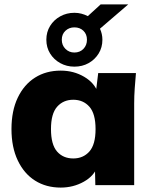

<svg xmlns="http://www.w3.org/2000/svg" viewBox="-20 -839 684 870"><path d="M255 11Q189 11 139 -20.5Q89 -52 60.5 -112Q32 -172 32 -254Q32 -337 60.5 -396.5Q89 -456 139 -487.5Q189 -519 255 -519Q314 -519 361.5 -491Q409 -463 424 -418H414L425 -508H596Q593 -474 590.5 -439Q588 -404 588 -370V0H412L410 -86H422Q407 -42 359.5 -15.5Q312 11 255 11ZM312 -121Q357 -121 385 -152.5Q413 -184 413 -254Q413 -324 385 -355.5Q357 -387 312 -387Q267 -387 239 -355.5Q211 -324 211 -254Q211 -184 238.5 -152.5Q266 -121 312 -121ZM317 -537Q282 -537 253 -553Q224 -569 207 -596.5Q190 -624 190 -659Q190 -694 207 -721.5Q224 -749 253 -765Q282 -781 317 -781Q334 -781 349 -777Q364 -773 378 -766L436 -819H561L433 -709Q444 -685 444 -659Q444 -624 427 -596.5Q410 -569 381.5 -553Q353 -537 317 -537ZM317 -601Q342 -601 358 -617.5Q374 -634 374 -659Q374 -684 358 -699.5Q342 -715 317 -715Q293 -715 276.5 -699.5Q260 -684 260 -659Q260 -634 276.5 -617.5Q293 -601 317 -601Z"/></svg>

Font: Mulish ExtraLight Black
Style: Regular
Weight: 900
Version: Version 3.603